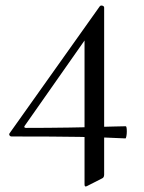

<svg xmlns="http://www.w3.org/2000/svg" viewBox="-20 -502 520 695"><path d="M15 -20 341 -479Q343 -482 347 -482Q351 -482 354 -480Q357 -478 357 -475V130Q357 141 349 144L296 171Q292 173 290 173Q286 173 286 165V-376L332 -421L69 -46Q67 -43 68.5 -41Q70 -39 74 -39Q231 -39 389 -44L435 -45Q439 -45 439 -26Q439 -17 437.5 -9Q436 -1 434 -1Q357 -5 268.5 -6.5Q180 -8 22 -8Q17 -8 14.5 -12Q12 -16 15 -20Z"/></svg>

Font: Cormorant Unicase Medium
Style: Regular
Weight: 500
Designer: Christian Thalmann (Catharsis Fonts)
Foundry: Catharsis Fonts
Version: Version 4.000